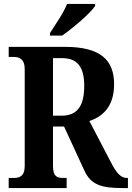

<svg xmlns="http://www.w3.org/2000/svg" viewBox="-20 -951 667 971"><path d="M233 -784V-771H294C351 -810 439 -886 461 -921V-931H319C302 -886 260 -827 233 -784ZM24 0H317V-51H300C269 -51 248 -58 248 -112V-311H304L406 -90C439 -15 496 0 597 0H627V-51H622C590 -51 568 -77 539 -134L432 -339C499 -361 557 -412 557 -525C557 -647 489 -714 309 -714H24V-663H49C75 -663 105 -655 105 -601V-112C105 -58 77 -51 49 -51H24ZM292 -366H248V-657H293C370 -657 406 -614 406 -517C406 -418 373 -366 292 -366Z"/></svg>

Font: Noto Serif Condensed
Style: Bold
Weight: 700
Width: 3
Designer: Monotype Design Team
Foundry: Monotype Imaging Inc.
Version: Version 2.015